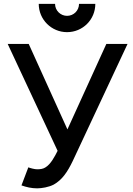

<svg xmlns="http://www.w3.org/2000/svg" viewBox="-20 -983 707 1018"><path d="M399 -962.5C399 -927.1 370.8 -899 335.4 -899C301 -899 271.9 -927.1 271.9 -962.5H185.4C185.4 -879.2 253.1 -812.5 335.4 -812.5C418.8 -812.5 485.4 -879.2 485.4 -962.5ZM543.8 -750 337.5 -296.9 132.3 -750H20.8L285.4 -183.3C270.8 -154.2 249 -111.5 219.8 -94.8C208.3 -87.5 193.8 -85.4 177.1 -85.4C163.5 -85.4 139.6 -91.7 130.2 -95.8L93.8 0C120.8 9.4 146.9 15.6 177.1 15.6C201 15.6 238.5 9.4 264.6 -4.2C309.4 -29.2 337.5 -70.8 365.6 -129.2L656.2 -750Z"/></svg>

Font: Manrope Semibold
Style: Regular
Weight: 600
Width: 4
Designer: Michael Sharanda
Foundry: Michael Sharanda
Version: Version 2.000;PS 002.000;hotconv 1.0.88;makeotf.lib2.5.64775